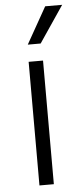

<svg xmlns="http://www.w3.org/2000/svg" viewBox="-55 -813 364 844"><g transform="rotate(-5 126.5 -391.0)"><path d="M84.2 0V-545.5H147.7V0ZM87 -621.1 177.9 -782.3H252.8L143.8 -621.1Z"/></g></svg>

Font: Inter Light BETA
Style: Regular
Weight: 300
Designer: Rasmus Andersson
Foundry: rsms
Version: Version 3.011;git-f93a4a705